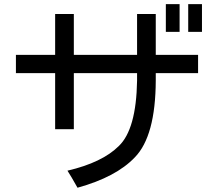

<svg xmlns="http://www.w3.org/2000/svg" viewBox="-20 -838 1040 913"><path d="M331.1 -490.2V-223.6H242.2V-490.2H55.7V-577.1H242.2V-771.5H331.1V-577.1H631.8V-771.5H720.7V-577.1H921.9V-490.2H720.7V-456.1Q719.7 -190.4 621.1 -89.8Q532.2 3.9 348.6 54.7Q317.4 -1 300.8 -26.4Q466.8 -65.4 544.9 -143.6Q627.9 -222.7 631.8 -454.1V-490.2ZM940.4 -818.4V-686.5H875V-818.4ZM834 -818.4V-686.5H768.6V-818.4Z"/></svg>

Font: MotoyaLCedar
Style: W3 mono
Weight: 400
Version: Version 1.01